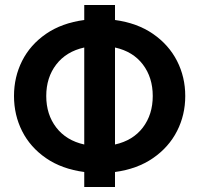

<svg xmlns="http://www.w3.org/2000/svg" viewBox="-20 -748 797 768"><path d="M317 0V-60Q227 -72 164 -115.5Q101 -159 68.5 -223.5Q36 -288 36 -364Q36 -440 68.5 -504.5Q101 -569 164 -612.5Q227 -656 317 -668V-728H440V-668Q529 -656 592 -612.5Q655 -569 688 -504.5Q721 -440 721 -364Q721 -288 688 -223.5Q655 -159 592 -115.5Q529 -72 440 -60V0ZM165 -364Q165 -290 205 -238Q245 -186 317 -170V-558Q245 -542 205 -490Q165 -438 165 -364ZM591 -364Q591 -438 551.5 -490Q512 -542 440 -558V-170Q512 -186 551.5 -238Q591 -290 591 -364Z"/></svg>

Font: Murecho Medium
Style: Regular
Weight: 500
Designer: Neil Summerour
Foundry: Positype
Version: Version 1.010; ttfautohint (v1.8.3)